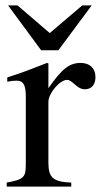

<svg xmlns="http://www.w3.org/2000/svg" viewBox="-20 -694 375 714"><path d="M321 -674H286L165 -571L45 -674H10L133 -507H197ZM160 -458 155 -460C102 -439 66 -425 7 -406V-390C21 -393 30 -394 42 -394C67 -394 76 -378 76 -334V-84C76 -34 69 -27 5 -15V0H245V-15C177 -18 160 -33 160 -90V-315C160 -347 202 -397 230 -397C236 -397 245 -392 256 -382C272 -367 283 -362 296 -362C320 -362 335 -379 335 -407C335 -440 314 -460 280 -460C238 -460 210 -438 160 -366Z"/></svg>

Font: STIXGeneral
Style: Regular
Weight: 400
Designer: MicroPress Inc., with final additions and corrections provided by Coen Hoffman, Elsevier (retired)
Version: Version 1.1.0